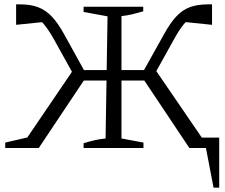

<svg xmlns="http://www.w3.org/2000/svg" viewBox="-20 -680 1035 882"><path d="M961 182 926 0H850L629 -331L686 -371L907 -48H987V182ZM4 0V-25L129 -54L84 -17L322 -367L379 -331L158 0ZM329 -317 228 -499Q205 -540 183.5 -566.5Q162 -593 140 -606L191 -580L54 -566V-660Q59 -660 63.5 -660Q68 -660 72 -660Q121 -660 156 -646.5Q191 -633 219 -603Q247 -573 275 -522L380 -332ZM332 -310V-358H496V-310ZM364 0V-22Q393 -31 415.5 -36Q438 -41 465 -44L474 -605L364 -625V-649H638V-628Q611 -620 588 -614.5Q565 -609 538 -606V-44L639 -25V0ZM512 -310V-358H676V-310ZM678 -317 627 -332 733 -522Q761 -573 789 -603.5Q817 -634 852 -647Q887 -660 936 -660Q940 -660 944.5 -660Q949 -660 954 -660V-566L817 -580L867 -606Q844 -593 823 -567Q802 -541 779 -499Z"/></svg>

Font: Piazzolla 24pt Light
Style: Regular
Weight: 300
Designer: Juan Pablo del Peral
Foundry: Huerta Tipografica
Version: Version 2.005